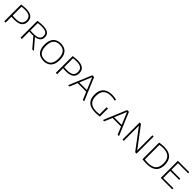

<svg xmlns="http://www.w3.org/2000/svg" viewBox="633 -2659 4722 4722"><g transform="rotate(45 2994.5 -297.5)"><path d="M100 0V-585.5Q141.5 -593.5 180 -597.2Q218.5 -601 263 -601Q386 -601 451 -553.2Q516 -505.5 516 -402.5Q516 -305 451.5 -253.5Q387 -202 245.5 -202Q219.5 -202 194.2 -203.2Q169 -204.5 145.5 -206.5V0ZM246 -241Q366 -241 418 -281Q470 -321 470 -401.5Q470 -485.5 418.8 -523.8Q367.5 -562 264.5 -562Q231 -562 201.8 -559.8Q172.5 -557.5 145.5 -553V-247Q170 -244.5 193.8 -242.8Q217.5 -241 246 -241Z M667 0V-585Q702.5 -591.5 744.8 -596.2Q787 -601 836 -601Q962.5 -601 1023.5 -559.8Q1084.5 -518.5 1084.5 -429Q1084.5 -371 1055 -332.2Q1025.5 -293.5 966.2 -274Q907 -254.5 818 -254.5Q789 -254.5 763.8 -255.5Q738.5 -256.5 712.5 -258.5V0ZM1074.5 0 834.5 -282H889L1130.5 0ZM819 -292.5Q937 -292.5 988.5 -326.2Q1040 -360 1040 -427.5Q1040 -501.5 992 -532Q944 -562.5 837 -562.5Q798 -562.5 769.2 -559.8Q740.5 -557 712.5 -552V-297Q742 -295 763.5 -293.8Q785 -292.5 819 -292.5Z M1471 7Q1391 7 1331 -24.5Q1271 -56 1237.2 -123.2Q1203.5 -190.5 1203.5 -297Q1203.5 -404 1237.5 -471.5Q1271.5 -539 1332 -570.5Q1392.5 -602 1471 -602Q1551 -602 1611.2 -570.5Q1671.5 -539 1705 -471.5Q1738.5 -404 1738.5 -297Q1738.5 -190.5 1704.8 -123.2Q1671 -56 1610.5 -24.5Q1550 7 1471 7ZM1471 -33Q1537 -33 1586.8 -59Q1636.5 -85 1664.2 -142.8Q1692 -200.5 1692 -296Q1692 -393 1664 -451.2Q1636 -509.5 1586.2 -535.8Q1536.5 -562 1471 -562Q1405.5 -562 1356 -536Q1306.5 -510 1278.8 -452.2Q1251 -394.5 1251 -299Q1251 -202 1278.8 -143.5Q1306.5 -85 1356 -59Q1405.5 -33 1471 -33Z M1893 0V-585.5Q1934.5 -593.5 1973 -597.2Q2011.5 -601 2056 -601Q2179 -601 2244 -553.2Q2309 -505.5 2309 -402.5Q2309 -305 2244.5 -253.5Q2180 -202 2038.5 -202Q2012.5 -202 1987.2 -203.2Q1962 -204.5 1938.5 -206.5V0ZM2039 -241Q2159 -241 2211 -281Q2263 -321 2263 -401.5Q2263 -485.5 2211.8 -523.8Q2160.5 -562 2057.5 -562Q2024 -562 1994.8 -559.8Q1965.5 -557.5 1938.5 -553V-247Q1963 -244.5 1986.8 -242.8Q2010.5 -241 2039 -241Z M2320.5 0 2569.5 -595H2631L2881 0H2833L2594.5 -573.5H2605L2367 0ZM2438 -202.5 2450 -242H2750.5L2762 -202.5Z M3270 4.5Q3163 4.5 3090 -28Q3017 -60.5 2979.8 -127.2Q2942.5 -194 2942.5 -297Q2942.5 -404.5 2982 -471.8Q3021.5 -539 3091.2 -570.5Q3161 -602 3251.5 -602Q3292 -602 3330.8 -597Q3369.5 -592 3403.5 -583V-540.5Q3361.5 -552.5 3325.2 -557Q3289 -561.5 3253 -561.5Q3175 -561.5 3116 -535.5Q3057 -509.5 3023.8 -451.5Q2990.5 -393.5 2990.5 -297.5Q2990.5 -207 3021.8 -149Q3053 -91 3115 -63.2Q3177 -35.5 3269 -35.5Q3301 -35.5 3333.8 -38Q3366.5 -40.5 3393 -46L3374.5 -25V-289H3419V-7.5Q3380.5 -1.5 3342.8 1.5Q3305 4.5 3270 4.5Z M3531 0 3780 -595H3841.5L4091.5 0H4043.5L3805 -573.5H3815.5L3577.5 0ZM3648.5 -202.5 3660.5 -242H3961L3972.5 -202.5Z M4212.5 0V-595H4260L4671 -48.5H4658V-595H4701.5V0H4653.5L4242.5 -546.5H4256V0Z M5055 4Q5017.5 4 4979.5 1.8Q4941.5 -0.5 4901.5 -5V-585Q4928 -590.5 4956.2 -594Q4984.5 -597.5 5012.8 -599.2Q5041 -601 5067 -601Q5225.5 -601 5307.5 -526Q5389.5 -451 5389.5 -297Q5389.5 -194 5351.8 -127.5Q5314 -61 5239.5 -28.5Q5165 4 5055 4ZM5063 -36Q5156 -36 5218 -63.5Q5280 -91 5311 -149Q5342 -207 5342 -298Q5342 -388 5311.5 -446.2Q5281 -504.5 5220 -532.8Q5159 -561 5067 -561Q5036 -561 5003.8 -558Q4971.5 -555 4947 -550.5V-42.5Q4972 -39.5 5001 -37.8Q5030 -36 5063 -36Z M5544 0V-595H5939.5V-555.5H5589V-39.5H5944V0ZM5571.5 -285.5V-325H5898V-285.5Z"/></g></svg>

Font: Encode Sans SC SemiExpanded ExtraLight
Style: Regular
Weight: 250
Width: 6
Designer: Multiple Designers
Foundry: Impallari Type
Version: Version 3.002